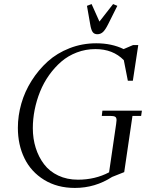

<svg xmlns="http://www.w3.org/2000/svg" viewBox="-20 -926 748 954"><path d="M68.8 -291Q68.8 -351.1 85.9 -411.1Q103 -471.2 137 -524.9Q170.9 -578.6 217 -620.4Q263.2 -662.1 325.7 -686.5Q388.2 -710.9 458 -710.9Q535.2 -710.9 594.2 -682.1L641.1 -702.1H667L640.1 -524.9H615.2L595.2 -627Q541.5 -682.1 454.1 -682.1Q405.8 -682.1 362.1 -665.5Q318.4 -648.9 284.9 -620.1Q251.5 -591.3 224.1 -553Q196.8 -514.6 179.2 -470.9Q161.6 -427.2 152.3 -380.9Q143.1 -334.5 143.1 -289.1Q143.1 -236.8 157.5 -191.2Q171.9 -145.5 199 -109.9Q226.1 -74.2 269.5 -53.7Q313 -33.2 367.2 -33.2Q453.1 -33.2 522 -69.8L557.1 -310.1Q559.1 -323.7 559.1 -329.1Q559.1 -341.8 552.2 -345.9Q545.4 -350.1 526.9 -350.1H485.8L488.8 -376H685.1L681.2 -350.1H638.2L597.2 -70.8L537.1 -46.9Q452.6 7.8 352.1 7.8Q264.6 7.8 199.5 -32.2Q134.3 -72.3 101.6 -139.4Q68.8 -206.5 68.8 -291ZM412.1 -897 435.1 -905.8 474.1 -818.8 542 -905.8 563 -897 517.1 -805.2Q503.4 -777.8 491.5 -766.8Q479.5 -755.9 463.9 -755.9Q448.2 -755.9 440.4 -766.8Q432.6 -777.8 428.2 -805.2Z"/></svg>

Font: Dihjauti S
Style: Italic
Weight: 400
Italic angle: -9°
Designer: T. Christopher White
Version: Version 3.0.0